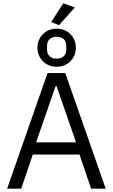

<svg xmlns="http://www.w3.org/2000/svg" viewBox="-20 -1139 681 1159"><path d="M530 0 460 -206H178L108 0H23L267 -698H374L618 0ZM321 -620H316L198 -280H439ZM336 -987 289 -1006 362 -1119 432 -1094ZM322 -736Q298 -736 276.5 -744.5Q255 -753 239.5 -768.5Q224 -784 215 -805Q206 -826 206 -851Q206 -876 215 -897Q224 -918 239.5 -933.5Q255 -949 276.5 -957.5Q298 -966 322 -966Q346 -966 367.5 -957.5Q389 -949 404.5 -933.5Q420 -918 429 -897Q438 -876 438 -851Q438 -826 429 -805Q420 -784 404.5 -768.5Q389 -753 367.5 -744.5Q346 -736 322 -736ZM322 -785Q349 -785 364.5 -799.5Q380 -814 380 -840V-862Q380 -888 364.5 -902.5Q349 -917 322 -917Q295 -917 279.5 -902.5Q264 -888 264 -862V-840Q264 -814 279.5 -799.5Q295 -785 322 -785Z"/></svg>

Font: IBM Plex Sans
Style: Regular
Weight: 400
Designer: Mike Abbink, Paul van der Laan, Pieter van Rosmalen
Foundry: Bold Monday
Version: Version 3.005